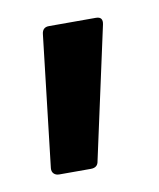

<svg xmlns="http://www.w3.org/2000/svg" viewBox="-43 -194 266 322"><g transform="rotate(-10 89.5 -33.0)"><path d="M34.2 90.8Q28.3 90.8 24.9 87.4Q21.5 84 22 78.1L47.9 -146Q49.3 -157.2 60.1 -157.2H140.1Q152.8 -157.2 149.9 -144L101.1 80.1Q99.6 90.8 87.9 90.8Z"/></g></svg>

Font: Barlow Condensed SemiBold
Style: Regular
Weight: 600
Width: 3
Designer: Jeremy Tribby
Foundry: Tribby Type
Version: Version 1.422;hotconv 1.0.109;makeotfexe 2.5.65596